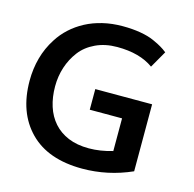

<svg xmlns="http://www.w3.org/2000/svg" viewBox="-107 -833 965 953"><g transform="rotate(15 375.5 -356.5)"><path d="M396 11.2Q220.2 11.2 126 -84.5Q31.7 -180.2 31.7 -343.8Q31.7 -405.3 47.1 -461.2Q62.5 -517.1 93.8 -565.4Q116.2 -601.1 147.9 -630.1Q179.7 -659.2 219.2 -680.2Q258.8 -701.2 306.4 -712.6Q354 -724.1 408.7 -724.1Q459 -724.1 500.2 -717Q541.5 -710 570.8 -696.8Q601.1 -683.1 614.3 -674.8Q628.9 -666.5 645.5 -653.3L595.7 -566.4Q525.9 -617.2 409.2 -617.2Q347.2 -617.2 298.6 -594.2Q250 -571.3 220.7 -532.7Q191.4 -494.1 176.3 -447.5Q161.1 -400.9 161.1 -349.1Q161.1 -293.5 176 -246.8Q190.9 -200.2 220.9 -166.3Q251 -132.3 296.1 -113.5Q341.3 -94.7 401.9 -94.7Q460.4 -94.7 523.4 -113.3V-281.2H357.4V-387.2H649.4V-43Q527.8 11.2 396 11.2Z"/></g></svg>

Font: Ride
Style: Bold
Weight: 700
Version: Version 3.000